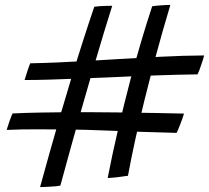

<svg xmlns="http://www.w3.org/2000/svg" viewBox="-20 -762 850 781"><path d="M80 -436.5Q82.5 -444 85.5 -454Q88.5 -464 91.8 -474Q95 -484 98.2 -492.5Q101.5 -501 103 -504.5Q156 -505.5 214.2 -508Q272.5 -510.5 332.5 -514Q392.5 -517.5 450 -521Q543 -526.5 634 -531.2Q725 -536 810.5 -536.5Q809 -529.5 805.5 -519.2Q802 -509 798.2 -497.5Q794.5 -486 790.8 -476Q787 -466 783.5 -459.5Q703.5 -458.5 611.8 -455.2Q520 -452 429 -447.5Q364.5 -445 302 -442.5Q239.5 -440 183.2 -438.2Q127 -436.5 80 -436.5ZM698.5 -221.5Q629 -223 552.8 -225.8Q476.5 -228.5 399 -231.5Q329.5 -234.5 261.2 -235.2Q193 -236 131.5 -236Q98 -236 66.8 -235.5Q35.5 -235 7 -233.5Q9 -239.5 12 -248.8Q15 -258 18.2 -267.8Q21.5 -277.5 25 -286.2Q28.5 -295 31 -300.5Q83 -303 136.2 -304Q189.5 -305 243 -305.5Q302 -306 361.2 -305.5Q420.5 -305 478.5 -304.5Q542 -303.5 604.5 -302.5Q667 -301.5 728.5 -300Q726 -291.5 722 -280Q718 -268.5 713.5 -257Q709 -245.5 705 -236Q701 -226.5 698.5 -221.5ZM143 -1Q160 -62.5 180.2 -135.2Q200.5 -208 223.2 -286.2Q246 -364.5 270 -443.2Q294 -522 317.8 -596Q341.5 -670 363.5 -734.5Q371.5 -736 384 -736.8Q396.5 -737.5 410.5 -738Q424.5 -738.5 436.5 -738.5Q422.5 -695 402.8 -629.8Q383 -564.5 360 -486Q337 -407.5 313.2 -323.5Q289.5 -239.5 267 -158.2Q244.5 -77 225.5 -7Q219.5 -5.5 208.8 -4.5Q198 -3.5 185.5 -2.8Q173 -2 161.8 -1.5Q150.5 -1 143 -1ZM418 -38Q437 -136.5 461.2 -239.2Q485.5 -342 511.5 -441.5Q532.5 -519.5 554.5 -594Q576.5 -668.5 599 -736.5Q604.5 -737.5 613.8 -738.5Q623 -739.5 633.8 -740.2Q644.5 -741 655 -741.5Q665.5 -742 673 -742Q658 -692 641.2 -633.5Q624.5 -575 607.5 -511.5Q587.5 -435 567.8 -355Q548 -275 530.8 -196.5Q513.5 -118 500.5 -47Q494.5 -46.5 483.8 -44.8Q473 -43 460.5 -41.5Q448 -40 436.5 -39Q425 -38 418 -38Z"/></svg>

Font: Grandstander Thin Light
Style: Italic
Weight: 300
Italic angle: -15°
Version: Version 1.200